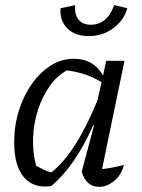

<svg xmlns="http://www.w3.org/2000/svg" viewBox="-20 -719 551 745"><path d="M179 3Q111 13 73 -31Q35 -75 35 -167Q35 -232 53.5 -290.5Q72 -349 104 -394Q136 -439 177.5 -465Q219 -491 266 -491Q343 -491 380 -426L392 -483H463L376 -63Q396 -65 417 -69Q438 -73 461 -79Q451 -40 423 -17Q395 6 365 6Q314 6 297 -53L345 -232L342 -233Q306 -153 266 -95Q226 -37 179 3ZM120 -76Q134 -68 148.5 -61Q163 -54 179 -50Q274 -124 358 -329L374 -400Q319 -435 240 -446Q202 -426 173.5 -386Q145 -346 128 -294.5Q111 -243 108.5 -186.5Q106 -130 120 -76ZM324 -579Q271 -579 241 -609Q211 -639 215 -687L271 -699Q269 -661 285.5 -642Q302 -623 332 -623Q396 -623 423 -699L474 -687Q461 -640 419.5 -609.5Q378 -579 324 -579Z"/></svg>

Font: Piazzolla
Style: Italic
Weight: 400
Italic angle: -11.3°
Designer: Juan Pablo del Peral
Foundry: Huerta Tipografica
Version: Version 1.330